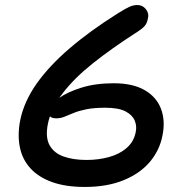

<svg xmlns="http://www.w3.org/2000/svg" viewBox="-20 -731 740 761"><path d="M316 10Q240 10 186 -9.5Q132 -29 100 -64.5Q68 -100 58.5 -148.5Q49 -197 60 -254Q75 -328 124.5 -398.5Q174 -469 255.5 -539Q337 -609 447 -678Q479 -698 494 -704.5Q509 -711 524 -711Q539 -711 549.5 -703Q560 -695 565 -683Q570 -671 566 -657Q563 -639 553 -627.5Q543 -616 514 -598Q421 -538 347.5 -479.5Q274 -421 229 -362Q222 -352 215 -343Q247 -366 301 -383Q357 -401 431 -401Q506 -401 553 -374Q600 -347 618 -300Q636 -253 624 -194Q613 -136 574.5 -90Q536 -44 470.5 -17Q405 10 316 10ZM178 -270Q173 -256 170 -241Q159 -187 176.5 -155.5Q194 -124 232.5 -110.5Q271 -97 323 -97Q370 -97 412 -108.5Q454 -120 482.5 -145Q511 -170 518 -208Q523 -231 514 -253Q505 -275 477.5 -289.5Q450 -304 397 -304Q353 -304 323 -298Q293 -292 272.5 -283.5Q252 -275 236 -268.5Q220 -262 203 -262Q185 -262 178 -270Z"/></svg>

Font: Shantell Sans Light Medium
Style: Italic
Weight: 500
Italic angle: -11°
Version: Version 1.011;[c5ecc13dd]